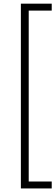

<svg xmlns="http://www.w3.org/2000/svg" viewBox="-20 -802 305 1058"><path d="M95 236.4V-781.8H265V-743.6H138.2V198.2H265V236.4Z"/></svg>

Font: Spartan Light
Style: Regular
Weight: 300
Designer: Matt Bailey, Mirko Velimirovic
Foundry: Matt Bailey
Version: Version 1.005